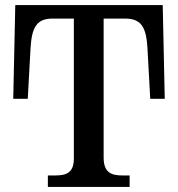

<svg xmlns="http://www.w3.org/2000/svg" viewBox="-20 -734 699 754"><path d="M168 0H489V-45H461C420 -45 387 -54 387 -115V-661H472C536 -661 554 -625 559 -547L570 -346H627L619 -714H40L32 -346H89L100 -546C105 -625 123 -661 186 -661H270V-111C270 -53 237 -45 197 -45H168Z"/></svg>

Font: Noto Serif Medium
Style: Regular
Weight: 500
Designer: Monotype Design Team
Foundry: Monotype Imaging Inc.
Version: Version 2.013